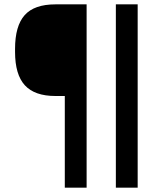

<svg xmlns="http://www.w3.org/2000/svg" viewBox="-20 -860 754 880"><path d="M277 -840H377V0H277ZM300 -420H234Q139 -420 94 -469Q49 -518 49 -622V-636Q49 -741 93 -790.5Q137 -840 234 -840Q234 -840 242.5 -840Q251 -840 263 -840Q275 -840 285.5 -840Q296 -840 300 -840ZM511 -840H611V0H511Z"/></svg>

Font: Matangi SemiBold
Style: Regular
Weight: 600
Designer: Prashant Pant
Foundry: The Graphic Ant
Version: Version 3.002